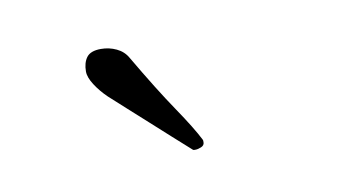

<svg xmlns="http://www.w3.org/2000/svg" viewBox="-37 -779 595 338"><g transform="rotate(-10 260.5 -610.0)"><path d="M124 -677.7Q124 -693.4 131.1 -702.9Q138.2 -712.4 156.7 -712.4Q171.4 -712.4 184.3 -706.3Q197.3 -700.2 204.1 -688Q240.7 -625.5 267.6 -585.9Q294.4 -546.4 305.7 -523.9Q306.2 -522.9 306.2 -521.5Q306.2 -520 306.2 -519Q306.2 -513.7 300.3 -511.2Q294.4 -508.8 290.5 -508.8H287.6Q286.1 -508.8 285.2 -509.8Q271 -522.5 253.4 -538.3Q235.8 -554.2 218 -570.3Q200.2 -586.4 183.3 -601.6Q166.5 -616.7 154.3 -627.9Q141.6 -640.1 132.8 -653.8Q124 -667.5 124 -677.7Z"/></g></svg>

Font: IM FELL French Canon SC
Style: Regular
Weight: 400
Designer: Igino Marini
Foundry: Igino Marini
Version: 3.00